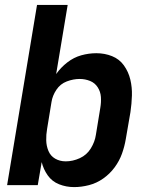

<svg xmlns="http://www.w3.org/2000/svg" viewBox="-20 -755 616 783"><path d="M282 8Q312 8 343 0Q374 -8 401 -27Q428 -46 447.5 -72.5Q467 -99 477.5 -128.5Q488 -158 493 -188L512 -298Q517 -332 518 -365.5Q519 -399 511.5 -430.5Q504 -462 485.5 -488Q467 -514 437 -526Q407 -538 373 -538Q342 -538 311.5 -529.5Q281 -521 254.5 -500.5Q228 -480 209 -453L256 -735H131L9 0H134L150 -94Q157 -65 174.5 -40Q192 -15 221 -3.5Q250 8 282 8ZM248 -97Q224 -97 205 -108Q186 -119 177.5 -139.5Q169 -160 168.5 -183Q168 -206 172 -229L190 -339Q194 -365 210 -389Q226 -413 252.5 -423Q279 -433 305 -433Q327 -433 347 -425Q367 -417 378.5 -399Q390 -381 391.5 -359.5Q393 -338 389 -315L371 -205Q367 -177 350.5 -150Q334 -123 305.5 -110Q277 -97 248 -97Z"/></svg>

Font: Iosevka Sparkle Oblique
Style: Bold
Weight: 700
Italic angle: -9°
Designer: Belleve Invis
Foundry: Belleve Invis
Version: Version 4.5.0; ttfautohint (v1.8.3)